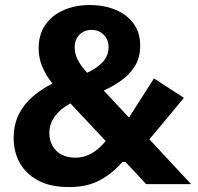

<svg xmlns="http://www.w3.org/2000/svg" viewBox="-20 -748 804 780"><path d="M260.5 12Q185.5 12 135.5 -14.5Q85.5 -41 60.5 -86Q35.5 -131 35.5 -186.5Q35.5 -243 57.2 -285.2Q79 -327.5 115 -357.5Q151 -387.5 193 -408.5Q166.5 -442 151.8 -477Q137 -512 137 -551.5Q137 -609 165 -648.2Q193 -687.5 240 -707.5Q287 -727.5 344.5 -727.5Q403 -727.5 449.5 -708.2Q496 -689 522.8 -652.2Q549.5 -615.5 549.5 -563Q549.5 -512 526.5 -477Q503.5 -442 469.5 -418.8Q435.5 -395.5 401.5 -380L504 -270.5Q530 -311 555 -350.5Q580 -389.5 605.5 -429.5L727 -350.5Q692 -308.5 657.5 -266.5Q622.5 -224.5 587 -182Q629 -136.5 671.5 -91Q714 -45.5 756.5 0H573.5Q552.5 -22.5 531.5 -45.5Q510 -68 489 -90.5H477.5Q436 -42.5 384.5 -15.2Q333 12 260.5 12ZM283.5 -555Q283.5 -529.5 295.5 -505.8Q307.5 -482 334 -452.5Q375 -471.5 398 -496.8Q421 -522 421 -557.5Q421 -586.5 401.5 -606.5Q382 -626.5 352 -626.5Q322 -626.5 302.8 -607Q283.5 -587.5 283.5 -555ZM180.5 -207Q180.5 -164.5 208.2 -136Q236 -107.5 288.5 -107.5Q353.5 -107.5 409.5 -175L266 -328Q226 -306.5 203.2 -276Q180.5 -245.5 180.5 -207Z"/></svg>

Font: Heraclito
Style: Bold
Weight: 700
Designer: Kostas Bartsokas (font) & Cristiano Sobral (main changes)
Foundry: Kostas Bartsokas (font) & Cristiano Sobral (main changes)
Version: Version 1.00;July 8, 2020;FontCreator 13.0.0.2655 64-bit